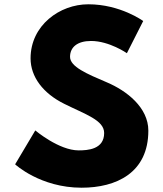

<svg xmlns="http://www.w3.org/2000/svg" viewBox="-20 -860 762 895"><path d="M391.5 -840C258.5 -840 122.5 -742 122.5 -588C122.5 -502 180.5 -425 279.5 -376C377.5 -327 465.5 -300 465.5 -240C465.5 -163 387.5 -159 346.5 -159C254.5 -159 144.5 -252 144.5 -252L50.5 -94C50.5 -94 167.5 15 360.5 15C521.5 15 671.5 -54 671.5 -251C671.5 -359 570.5 -437 478.5 -476C384.5 -516 306.5 -549 306.5 -595C306.5 -640 340.5 -669 404.5 -669C489.5 -669 571.5 -612 571.5 -612L647.5 -762C647.5 -762 541.5 -840 391.5 -840Z"/></svg>

Font: Hussar Techniczny
Style: Bold 
Weight: 700
Foundry: Cannot Into Space Fonts
Version: Version 0.77